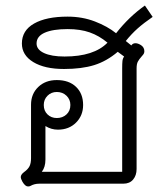

<svg xmlns="http://www.w3.org/2000/svg" viewBox="-20 -663 606 693"><path d="M81 10Q71 10 61 -7Q55 -18 55 -24Q55 -33 67 -42Q81 -52 86.5 -63Q92 -74 92 -92V-285Q92 -324 118 -349Q144 -374 185 -374Q229 -374 254.5 -349.5Q280 -325 280 -284Q280 -246 254.5 -220.5Q229 -195 189 -195Q165 -195 144 -208V-87Q144 -60 131 -43H421V-416Q421 -434 422 -443Q423 -452 428 -459L405 -476Q365 -442 320 -428Q275 -414 211 -414Q141 -414 100 -439Q59 -464 59 -506Q59 -553 103 -578Q147 -603 224 -603Q277 -603 322.5 -585.5Q368 -568 399 -543Q446 -603 503 -643L531 -602Q499 -580 477 -560.5Q455 -541 434 -515L454 -499Q459 -507 469 -507Q478 -507 489 -500Q501 -492 501 -478Q501 -471 496.5 -465.5Q492 -460 491 -459Q482 -449 477.5 -440.5Q473 -432 473 -416V-53Q473 -30 460.5 -15Q448 0 425 0H122Q104 0 90 8Q87 10 81 10ZM368 -509Q338 -534 304 -546Q270 -558 224 -558Q171 -558 141.5 -545Q112 -532 112 -506Q112 -484 139 -471.5Q166 -459 213 -459Q319 -459 368 -509ZM234 -284Q234 -304 220 -317.5Q206 -331 185 -331Q165 -331 151.5 -317.5Q138 -304 138 -284Q138 -263 151.5 -250Q165 -237 185 -237Q206 -237 220 -250Q234 -263 234 -284Z"/></svg>

Font: Niramit ExtraLight
Style: Regular
Weight: 200
Designer: Katatrad Aksorn Co.,Ltd.
Foundry: Cadson Demak Co.,Ltd.
Version: Version 1.000; ttfautohint (v1.6)